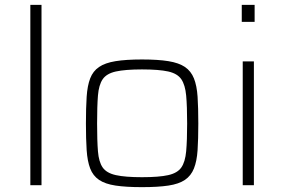

<svg xmlns="http://www.w3.org/2000/svg" viewBox="-20 -763 1170 791"><path d="M105 0V-743H151V0Z M565 8Q499 8 456 1.5Q413 -5 388 -22Q363 -39 351.5 -69Q340 -99 337 -144.5Q334 -190 334 -254Q334 -319 337 -364.5Q340 -410 351.5 -440Q363 -470 388 -487Q413 -504 456 -511Q499 -518 565 -518Q631 -518 674 -511Q717 -504 742 -487Q767 -470 779 -440Q791 -410 794 -364.5Q797 -319 797 -254Q797 -190 794 -144.5Q791 -99 779 -69Q767 -39 742 -22Q717 -5 674 1.5Q631 8 565 8ZM565 -33Q635 -33 673 -41.5Q711 -50 727 -73Q743 -96 747 -140Q751 -184 751 -254Q751 -325 747 -369Q743 -413 727 -436.5Q711 -460 673 -468.5Q635 -477 565 -477Q496 -477 457.5 -468.5Q419 -460 403 -436.5Q387 -413 383.5 -369Q380 -325 380 -254Q380 -184 383.5 -140Q387 -96 403 -73Q419 -50 457.5 -41.5Q496 -33 565 -33Z M976 -673V-743H1029V-673ZM980 0V-510H1026V0Z"/></svg>

Font: Saira SemiExpanded ExtraLight
Style: Regular
Weight: 250
Width: 6
Designer: Hector Gatti with collaboration of the Omnibus-Type team
Foundry: Omnibus-Type
Version: Version 1.101